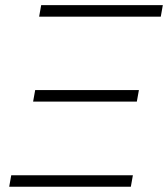

<svg xmlns="http://www.w3.org/2000/svg" viewBox="-20 -713 642 733"><path d="M15.1 0H479.5L487.3 -43.9H22.9ZM129.4 -649.4H593.8L601.6 -693.4H137.2ZM106.4 -325.2H502.4L510.3 -369.1H114.3Z"/></svg>

Font: Cascadia Code PL ExtraLight
Style: Italic
Weight: 200
Italic angle: -10°
Monospace: yes
Designer: Aaron Bell
Foundry: Saja Typeworks
Version: Version 2404.023